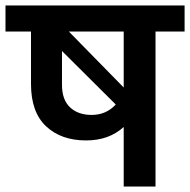

<svg xmlns="http://www.w3.org/2000/svg" viewBox="-47 -680 693 700"><path d="M404 -372V-565H204L404 -361ZM179 -494V-371Q179 -316 208.5 -288.5Q238 -261 287 -261Q340 -261 375 -299ZM626 -660V-565H520V0H404V-217Q350 -168 267 -168Q176 -168 121 -219.5Q66 -271 66 -374V-565H-27V-660Z"/></svg>

Font: Hind SemiBold
Style: Regular
Weight: 600
Designer: Manushi Parikh, Satya Rajpurohit
Foundry: Indian Type Foundry
Version: Version 2.001;PS 1.0;hotconv 1.0.79;makeotf.lib2.5.61930; tt